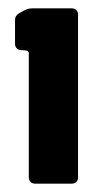

<svg xmlns="http://www.w3.org/2000/svg" viewBox="-20 -839 223 460"><path d="M40 -815 27 -808C20 -804 16 -799 16 -791V-734C16 -725 22 -719 31 -719L43 -718C46 -718 49 -715 49 -712V-414C49 -405 55 -399 64 -399H152C161 -399 167 -405 167 -414V-804C167 -813 161 -819 152 -819H59C52 -819 46 -818 40 -815Z"/></svg>

Font: Barlow Semi Condensed Black
Style: Regular
Weight: 900
Width: 4
Designer: Jeremy Tribby
Foundry: Tribby Type
Version: Version 1.408;PS 001.408;hotconv 1.0.88;makeotf.lib2.5.64775